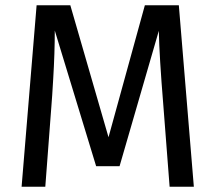

<svg xmlns="http://www.w3.org/2000/svg" viewBox="-20 -709 818 729"><path d="M659 -689 716 0H624L600 -311Q585 -494 583 -592L434 -78H345L188 -593Q188 -508 182 -409Q178 -339 175 -304L152 0H62L119 -689H247L392 -188L530 -689Z"/></svg>

Font: Firava
Style: Regular
Weight: 400
Designer: Carrois Corporate & Edenspiekermann AG
Foundry: Greg Finn Gibson
Version: Version 5.000